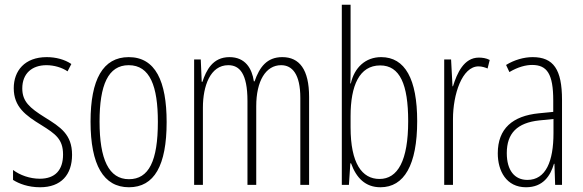

<svg xmlns="http://www.w3.org/2000/svg" viewBox="-20 -780 2459 810"><path d="M284 -127C284 -213 235 -244 169 -285C105 -325 74 -352 74 -407C74 -470 115 -505 176 -505C208 -505 242 -495 265 -479L281 -510C253 -529 216 -539 177 -539C84 -539 38 -481 38 -408C38 -329 88 -293 155 -252C214 -215 246 -193 246 -128C246 -63 213 -26 148 -26C106 -26 64 -41 35 -63V-21C60 -5 99 10 149 10C238 10 284 -43 284 -127Z M683 -265C683 -437 636 -539 523 -539C414 -539 362 -444 362 -267C362 -84 417 10 524 10C631 10 683 -82 683 -265ZM400 -267C400 -421 436 -505 523 -505C613 -505 646 -416 646 -266C646 -101 608 -24 524 -24C439 -24 400 -108 400 -267Z M1171 -539C1106 -539 1075 -497 1054 -437H1051C1043 -491 1015 -539 948 -539C877 -539 850 -483 834 -435H831L827 -529H799V0H836V-326C836 -417 867 -505 943 -505C990 -505 1024 -471 1024 -354V0H1061V-332C1061 -438 1101 -505 1166 -505C1213 -505 1247 -467 1247 -367V0H1284V-371C1284 -487 1243 -539 1171 -539Z M1459 -494V-760H1422V0H1452L1458 -91H1461C1483 -30 1521 10 1585 10C1685 10 1740 -84 1740 -269C1740 -446 1689 -539 1588 -539C1522 -539 1475 -495 1460 -428H1458C1459 -447 1459 -472 1459 -494ZM1584 -504C1667 -504 1702 -424 1702 -269C1702 -102 1658 -25 1581 -25C1507 -25 1459 -91 1459 -243V-290C1459 -419 1496 -504 1584 -504Z M2000 -537C1937 -537 1908 -471 1891 -416H1889L1883 -529H1854V0H1891V-278C1891 -381 1929 -500 1999 -500C2013 -500 2028 -495 2037 -491L2046 -527C2031 -535 2014 -537 2000 -537Z M2227 -539C2190 -539 2149 -527 2115 -506L2129 -476C2166 -498 2199 -506 2225 -506C2288 -506 2314 -468 2314 -356V-308L2253 -302C2143 -291 2080 -238 2080 -133C2080 -59 2116 10 2199 10C2271 10 2302 -38 2317 -89H2319L2322 0H2351V-359C2351 -487 2315 -539 2227 -539ZM2255 -272 2315 -278V-218C2315 -100 2283 -21 2205 -21C2151 -21 2118 -61 2118 -134C2118 -218 2162 -262 2255 -272Z"/></svg>

Font: Noto Sans Sinhala ExtraCondensed ExtraLight
Style: Regular
Weight: 200
Width: 2
Designer: Jelle Bosma - Monotype Design Team
Foundry: Monotype Imaging Inc.
Version: Version 2.006